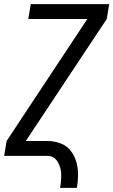

<svg xmlns="http://www.w3.org/2000/svg" viewBox="-24 -755 549 930"><path d="M267 155Q273 122 272.5 89.5Q272 57 255 28.5Q238 0 206 0H-4L8 -72L399 -663H113L125 -735H505L493 -663L101 -72H206Q238 -72 268 -61Q298 -50 317 -26.5Q336 -3 345 27Q354 57 354 90Q354 123 348 155Z"/></svg>

Font: Iosevka SS08
Style: Italic
Weight: 400
Italic angle: -10°
Monospace: yes
Designer: Belleve Invis
Foundry: Belleve Invis
Version: 2.1.0; ttfautohint (v1.8.2)